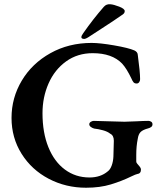

<svg xmlns="http://www.w3.org/2000/svg" viewBox="-20 -865 762 899"><path d="M34 -313Q34 -407 82 -487.5Q130 -568 216 -616Q302 -664 409 -664Q448 -664 514.5 -652.5Q581 -641 609 -629Q624 -622 625 -609Q636 -528 636 -494Q636 -486 631.5 -480Q627 -474 620 -474Q610 -474 605 -480Q600 -486 595 -498Q573 -544 552 -567Q505 -616 414 -616Q343 -616 289.5 -577.5Q236 -539 207.5 -474.5Q179 -410 179 -335Q179 -244 206.5 -176Q234 -108 284 -71Q334 -34 399 -34Q451 -34 485 -63Q496 -71 503 -90Q510 -109 511 -132L513 -206Q513 -231 496 -239Q484 -249 462 -255Q440 -261 421 -263Q413 -265 405.5 -270.5Q398 -276 398 -283Q398 -290 405 -294.5Q412 -299 419 -299Q442 -299 490 -297Q540 -295 563 -295Q580 -295 618 -297Q654 -299 675 -299Q682 -299 688 -295Q694 -291 694 -283Q694 -275 688 -270.5Q682 -266 674 -264Q648 -257 638 -246.5Q628 -236 625 -215Q618 -181 618 -140V-109Q618 -103 623 -98Q628 -93 629 -91Q631 -89 635.5 -83Q640 -77 640 -71Q640 -52 622 -50Q616 -49 595 -39Q550 -17 499 -1.5Q448 14 383 14Q288 14 208 -28Q128 -70 81 -145Q34 -220 34 -313ZM361 -691Q361 -698 370 -710Q416 -776 466 -833Q478 -847 497 -845Q512 -844 538 -834Q564 -824 564 -813Q564 -807 560.5 -802.5Q557 -798 547 -792Q519 -772 457 -732Q413 -704 394 -691Q378 -681 371 -683Q361 -684 361 -691Z"/></svg>

Font: EB Garamond SemiBold
Style: Regular
Weight: 600
Designer: Georg Duffner and Octavio Pardo
Foundry: Georg Duffner
Version: Version 1.000